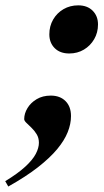

<svg xmlns="http://www.w3.org/2000/svg" viewBox="-86 -525 390 718"><path d="M-66.5 152.5Q-19.5 124 8.2 98.5Q36 73 47.8 50.5Q59.5 28 59.5 9Q59.5 -9.5 51 -23.2Q42.5 -37 31.8 -47.2Q21 -57.5 12.8 -65.5Q4.5 -73.5 4.5 -79.5Q4.5 -100.5 16.8 -120.8Q29 -141 51.2 -154.2Q73.5 -167.5 104 -167.5Q138.5 -167.5 159 -147Q179.5 -126.5 179.5 -91Q179.5 -61.5 167.2 -30.8Q155 0 127.8 32.8Q100.5 65.5 55.8 100.5Q11 135.5 -55 172.5ZM206.5 -505Q240.5 -505 260.5 -485Q280.5 -465 280.5 -433.5Q280.5 -403 266.2 -378.5Q252 -354 227.8 -339.5Q203.5 -325 173 -325Q138.5 -325 118.5 -345Q98.5 -365 98.5 -396.5Q98.5 -427.5 112.8 -452Q127 -476.5 151.5 -490.8Q176 -505 206.5 -505Z"/></svg>

Font: Newsreader 60pt
Style: Bold Italic
Weight: 700
Italic angle: -17°
Designer: Hugues Gentile
Foundry: Production Type
Version: Version 1.003